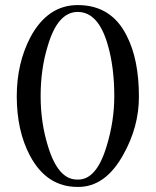

<svg xmlns="http://www.w3.org/2000/svg" viewBox="-20 -723 613 756"><path d="M527 -342Q527 -224 466 -115Q395 14 287 13Q164 14 98 -110Q46 -208 46 -344Q46 -474 100 -577Q168 -703 286 -703Q419 -703 479 -582Q527 -489 527 -342ZM430 -344Q430 -457 405 -544Q368 -676 286 -676Q207 -676 168 -542Q140 -452 140 -344Q140 -240 169 -147Q189 -81 218 -48Q247 -15 286 -16Q360 -14 400 -148Q430 -246 430 -344Z"/></svg>

Font: GFS Didot
Style: Regular
Weight: 400
Designer: Takis Katsoulidis and George D. Matthiopoulos
Foundry: Takis Katsoulidis and George D. Matthiopoulos
Version: Version 1.0